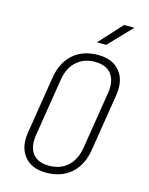

<svg xmlns="http://www.w3.org/2000/svg" viewBox="-139 -1036 877 1132"><g transform="rotate(15 300.0 -470.0)"><path d="M254 10Q166 10 121.5 -44.5Q77 -99 91 -190L147 -540Q162 -635 221 -687.5Q280 -740 373 -740Q462 -740 506.5 -685.5Q551 -631 537 -540L481 -190Q466 -95 407 -42.5Q348 10 254 10ZM261 -34Q330 -34 374.5 -75Q419 -116 431 -190L487 -540Q498 -614 466 -655Q434 -696 366 -696Q298 -696 253 -655Q208 -614 197 -540L141 -190Q129 -116 160.5 -75Q192 -34 261 -34ZM346 -810 474 -950H537L403 -810Z"/></g></svg>

Font: JetBrains Mono NL Thin
Style: Italic
Weight: 100
Italic angle: -9°
Monospace: yes
Designer: Philipp Nurullin, Konstantin Bulenkov
Foundry: JetBrains
Version: Version 2.305; ttfautohint (v1.8.4.7-5d5b)